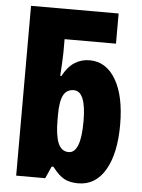

<svg xmlns="http://www.w3.org/2000/svg" viewBox="-54 -803 632 856"><g transform="rotate(5 262.0 -375.0)"><path d="M328 10Q291 10 266 -3Q241 -16 212 -54H204L180 0H50V-760H442V-625H212V-566Q212 -550 210.5 -524Q209 -498 207 -460H212Q235 -503 265 -522Q295 -541 332 -541Q406 -541 449 -468Q492 -395 492 -266Q492 -138 449 -64Q406 10 328 10ZM274 -125Q300 -125 314 -159.5Q328 -194 328 -268Q328 -402 273 -402Q241 -402 226.5 -374.5Q212 -347 212 -285V-265Q212 -195 226.5 -160Q241 -125 274 -125Z"/></g></svg>

Font: Noto Sans ExtraCondensed Black
Style: Regular
Weight: 900
Width: 2
Designer: Monotype Design Team
Foundry: Monotype Imaging Inc.
Version: Version 2.013; ttfautohint (v1.8.4.7-5d5b)